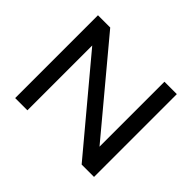

<svg xmlns="http://www.w3.org/2000/svg" viewBox="-144 -857 1064 1064"><g transform="rotate(45 388.0 -324.5)"><path d="M79 0V-649H175L600 -140V-649H697V0H600L175 -508V0Z"/></g></svg>

Font: Syne Med Modified
Style: Regular
Weight: 500
Designer: Lucas Descroix
Foundry: Bonjour Monde
Version: Version 2.200